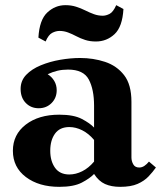

<svg xmlns="http://www.w3.org/2000/svg" viewBox="-20 -715 625 745"><path d="M446 10Q412 10 387.5 -1Q363 -12 345 -40V-305Q345 -368 324.5 -406.5Q304 -445 244 -445Q222 -445 203 -440.5Q184 -436 165 -427Q181 -417 190.5 -401Q200 -385 200 -365Q200 -335 180 -315Q160 -295 130 -295Q100 -295 80 -315.5Q60 -336 60 -370Q60 -402 81.5 -424.5Q103 -447 138 -461.5Q173 -476 213.5 -483Q254 -490 291 -490Q342 -490 387.5 -475Q433 -460 461.5 -423.5Q490 -387 490 -320V-104Q490 -90 497 -77.5Q504 -65 520 -65Q531 -65 540.5 -71.5Q550 -78 558 -88L585 -65Q573 -48 556.5 -30.5Q540 -13 514 -1.5Q488 10 446 10ZM210 10Q131 10 80.5 -28Q30 -66 30 -130Q30 -193 80 -231.5Q130 -270 210 -270Q266 -270 297.5 -253.5Q329 -237 345 -220V-172Q324 -197 299 -209.5Q274 -222 249 -222Q212 -222 193.5 -196.5Q175 -171 175 -130Q175 -90 193.5 -64Q212 -38 249 -38Q274 -38 299 -50.5Q324 -63 345 -88V-40Q329 -23 297.5 -6.5Q266 10 210 10ZM352 -554Q329 -554 310.5 -560Q292 -566 276 -574.5Q260 -583 244 -589Q228 -595 211 -595Q197 -595 182.5 -587.5Q168 -580 157 -554L129 -569Q133 -638 163.5 -666.5Q194 -695 234 -695Q256 -695 275 -689Q294 -683 311 -674.5Q328 -666 344.5 -660Q361 -654 379 -654Q391 -654 405 -661Q419 -668 431 -695L459 -680Q455 -611 424.5 -582.5Q394 -554 352 -554Z"/></svg>

Font: Brygada 1918
Style: Regular
Weight: 400
Designer: Mateusz Machalski | Borys Kosmynka | Przemek Hoffer
Foundry: NIEPODLEGLA 2018
Version: Version 3.006